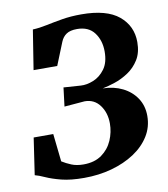

<svg xmlns="http://www.w3.org/2000/svg" viewBox="-84 -822 792 903"><g transform="rotate(-10 311.5 -371.0)"><path d="M245.5 9Q181.5 9 137.5 -2.2Q93.5 -13.5 65 -26.5Q36.5 -39.5 18 -44L44 -219.5H137.5L152 -86.5Q172 -74 196.2 -64Q220.5 -54 253.5 -54Q306.5 -54 340.8 -78.8Q375 -103.5 391.8 -142.2Q408.5 -181 408.5 -222.5Q408.5 -273.5 382 -309.5Q355.5 -345.5 309.5 -345.5L212 -337.5L223 -427L304.5 -421.5Q333 -419.5 365.2 -432.5Q397.5 -445.5 420.2 -476.5Q443 -507.5 443 -560Q443 -613 415.5 -649.8Q388 -686.5 333 -686.5Q300 -686.5 282 -674.2Q264 -662 255 -639.5L211.5 -531.5H98.5L128.5 -720.5Q161 -722 196.2 -729.5Q231.5 -737 273 -744Q314.5 -751 364.5 -751Q485.5 -751 543.8 -702.5Q602 -654 602 -577Q602 -527 581 -493.2Q560 -459.5 528.2 -438.5Q496.5 -417.5 463 -406.5Q429.5 -395.5 404 -390.5Q456.5 -389.5 498 -369Q539.5 -348.5 563.8 -312Q588 -275.5 588 -227Q588 -174 561 -130.8Q534 -87.5 486.5 -56.2Q439 -25 377.2 -8Q315.5 9 245.5 9Z"/></g></svg>

Font: Merriweather Black
Style: Italic
Weight: 900
Italic angle: -7.8°
Designer: Eben Sorkin
Foundry: Eben Sorkin
Version: Version 2.200;gftools[0.9.31]